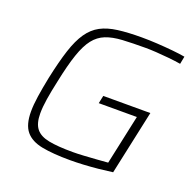

<svg xmlns="http://www.w3.org/2000/svg" viewBox="-124 -827 988 966"><g transform="rotate(20 370.5 -344.0)"><path d="M347 8Q256 8 196.5 -3.5Q137 -15 108 -50Q79 -85 79 -155Q79 -191 86 -238Q93 -285 105 -344Q125 -438 145.5 -501Q166 -564 193 -603Q220 -642 257.5 -662Q295 -682 348.5 -689Q402 -696 476 -696Q515 -696 558 -693.5Q601 -691 641.5 -687Q682 -683 710 -678L702 -637Q671 -642 636 -645.5Q601 -649 568.5 -651Q536 -653 513 -653Q441 -653 388.5 -650Q336 -647 299.5 -632.5Q263 -618 237.5 -585.5Q212 -553 192 -494.5Q172 -436 153 -344Q140 -285 133 -240.5Q126 -196 126 -162Q126 -109 147.5 -81.5Q169 -54 217 -44.5Q265 -35 346 -35Q371 -35 405 -37Q439 -39 473.5 -41.5Q508 -44 532 -46L589 -311H385L394 -353H646L572 -9Q536 -4 496 0Q456 4 418 6Q380 8 347 8Z"/></g></svg>

Font: Saira SemiExpanded ExtraLight
Style: Italic
Weight: 250
Width: 6
Italic angle: -12°
Designer: Hector Gatti with collaboration of the Omnibus-Type team
Foundry: Omnibus-Type
Version: Version 1.101